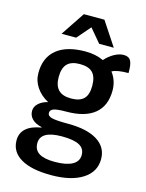

<svg xmlns="http://www.w3.org/2000/svg" viewBox="-141 -856 867 1144"><g transform="rotate(15 292.5 -283.5)"><path d="M578 -502Q507 -502 477 -485Q513 -438 513 -376Q513 -282 453.5 -233Q394 -184 279 -184Q225 -184 203 -176.5Q181 -169 181 -150Q181 -131 207.5 -124Q234 -117 309 -117Q426 -117 489.5 -77Q553 -37 553 36Q553 115 482.5 160Q412 205 289 205Q167 205 102 166.5Q37 128 37 57Q37 12 68.5 -16Q100 -44 161 -54V-57Q123 -65 102 -85.5Q81 -106 81 -136Q81 -162 102.5 -182Q124 -202 160 -211Q113 -236 86 -276Q59 -316 59 -364Q59 -459 120.5 -509.5Q182 -560 298 -560Q361 -560 410 -537Q434 -565 465 -582Q496 -599 523 -599Q555 -599 567 -577Q579 -555 578 -502ZM389 -372Q389 -428 364 -453.5Q339 -479 285 -479Q232 -479 207 -453Q182 -427 182 -372Q182 -319 207.5 -293Q233 -267 285 -267Q339 -267 364 -292Q389 -317 389 -372ZM161 42Q161 83 192.5 103Q224 123 289 123Q360 123 397.5 102.5Q435 82 435 42Q435 2 400.5 -16.5Q366 -35 293 -35Q161 -35 161 42ZM230 -772H357L454 -625H364L294 -708L222 -625H132Z"/></g></svg>

Font: Krub SemiBold
Style: Regular
Weight: 600
Version: Version 1.000; ttfautohint (v1.6)